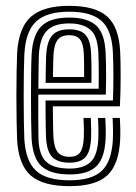

<svg xmlns="http://www.w3.org/2000/svg" viewBox="-20 -629 465 658"><path d="M218.8 9Q126.2 9 84.6 -28.3Q43 -65.7 38.5 -151.5Q37.5 -176.2 36.9 -215.7Q36.2 -255.1 36.2 -299.1Q36.2 -343 36.9 -382.4Q37.5 -421.7 38.6 -446.1Q43.8 -534.9 86.4 -572Q128.9 -609 217.2 -609Q306.1 -609 347 -572.7Q387.9 -536.4 391.9 -451Q392.7 -432.5 393.1 -410.5Q393.5 -388.5 393.4 -364.3Q393.4 -340.1 392.8 -314.8Q392.2 -289.6 390.9 -264.6H161.1Q161.2 -245.1 161.5 -225.4Q161.7 -205.6 162.1 -188.9Q162.6 -172.2 162.9 -161.4Q165 -124.6 177.5 -108.1Q190 -91.6 218.8 -91.6Q243.6 -91.6 254.5 -106.5Q265.5 -121.5 267.2 -157.8Q267.8 -167.8 267.6 -185Q267.3 -202.1 266.2 -224.9H291.2Q292.3 -202.6 292.5 -185Q292.8 -167.4 292.2 -156.7Q290.1 -110.2 273.2 -90.8Q256.3 -71.5 218.8 -71.5Q177.2 -71.5 158.5 -91.5Q139.9 -111.5 137.7 -158.6Q137.2 -173.2 136.8 -193.7Q136.4 -214.3 136.2 -237.9Q136.1 -261.5 136.1 -284.7H367Q367.8 -305.6 368.2 -327.5Q368.6 -349.4 368.6 -371Q368.5 -392.6 368.1 -412.6Q367.8 -432.6 366.9 -449.9Q363.3 -525.6 328.1 -557.2Q292.9 -588.9 217.2 -588.9Q140.5 -588.9 104.3 -555.8Q68.2 -522.8 63.5 -444.7Q62.3 -419.2 61.7 -379.4Q61.2 -339.5 61.2 -295.9Q61.2 -252.3 61.8 -214.2Q62.5 -176.2 63.3 -154.1Q67.4 -78.2 102.6 -44.7Q137.9 -11.1 218.8 -11.1Q295 -11.1 329.2 -43.9Q363.3 -76.6 366.9 -152.8Q367.4 -163.9 367.3 -176Q367.3 -188.2 366.9 -200.8Q366.5 -213.3 365.9 -224.9H390.9Q391.7 -208.7 392.2 -188.9Q392.7 -169.1 391.9 -151.9Q387.9 -65.3 347.8 -28.1Q307.7 9 218.8 9ZM218.8 -31.2Q152.7 -31.2 122.2 -59.5Q91.8 -87.7 88.2 -155Q87.2 -177.9 86.7 -216.1Q86.2 -254.4 86.2 -297.7Q86.2 -341 86.7 -380Q87.2 -419 88.4 -443.1Q92.5 -510.8 122.5 -539.8Q152.4 -568.8 217.2 -568.8Q279.4 -568.8 309.2 -541.9Q338.9 -515.1 341.9 -449.2Q342.9 -431.1 343.3 -408Q343.7 -384.9 343.6 -358.7Q343.6 -332.6 342.6 -304.8H111.3Q111.1 -259.9 111.2 -225.7Q111.3 -191.4 111.8 -156.8Q112.7 -100.2 137.2 -75.8Q161.6 -51.3 218.8 -51.3Q266.1 -51.3 290.1 -73.4Q314.2 -95.5 317 -154.2Q317.5 -169.1 317.3 -186.9Q317 -204.6 316 -224.9H340.9Q341.8 -206.6 342.3 -188.5Q342.7 -170.4 341.9 -153.5Q338.9 -87.5 310.5 -59.4Q282.1 -31.2 218.8 -31.2ZM111.5 -325H318.1Q318.6 -349.5 318.5 -371.7Q318.5 -393.9 318.1 -413.4Q317.7 -432.8 317 -448.7Q314.4 -506.6 289 -527.7Q263.6 -548.7 217.2 -548.7Q165.7 -548.7 141.2 -524.3Q116.7 -499.9 113.2 -441.4Q112.8 -428.2 112.3 -395.6Q111.8 -363.1 111.5 -325ZM136.3 -345.1Q136.5 -361 136.7 -378.4Q137 -395.7 137.4 -411.8Q137.8 -427.9 138.2 -439.9Q141.1 -488 159.5 -508.3Q177.9 -528.5 217.2 -528.5Q256.1 -528.5 273.2 -509.3Q290.3 -490.1 292.2 -446.1Q292.7 -435.5 293.1 -419.3Q293.5 -403.1 293.6 -383.8Q293.6 -364.6 293.3 -345.1ZM161.5 -365.2H268.2Q268.5 -380.8 268.3 -396.2Q268.2 -411.5 267.9 -424.5Q267.6 -437.4 267.2 -445.3Q265.7 -479.3 254.1 -493.9Q242.6 -508.4 217.2 -508.4Q190.2 -508.4 177.7 -492.6Q165.2 -476.7 163.1 -438.8Q162.8 -429.2 162.5 -418.1Q162.2 -407 161.9 -393.9Q161.7 -380.8 161.5 -365.2Z"/></svg>

Font: Big Shoulders Inline Thin
Style: Regular
Weight: 100
Designer: Patric King
Foundry: XO Type Co
Version: Version 2.002